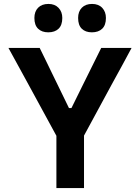

<svg xmlns="http://www.w3.org/2000/svg" viewBox="-20 -957 712 977"><path d="M267 0V-266L120.5 -535Q96.5 -579 74 -620Q51.5 -660.5 23 -713H182Q203.5 -669 218.8 -637.8Q234 -606.5 247.5 -578.5Q261 -550.5 277.5 -517L331 -407H343.5L396 -513.5Q413.5 -549 428 -578Q442.5 -607 458 -638.5Q473.5 -670 495 -713H649.5Q625 -668 601 -623Q576.5 -578 553 -535.5L407.5 -267V0ZM447.5 -792.5Q415 -792.5 396.2 -810.8Q377.5 -829 377.5 -865.5Q377.5 -898.5 396.5 -917.8Q415.5 -937 448.5 -937Q481.5 -937 500.2 -917Q519 -897 519 -865.5Q519 -829 500 -810.8Q481 -792.5 447.5 -792.5ZM225.5 -792.5Q193 -792.5 174 -810.8Q155 -829 155 -865.5Q155 -898.5 174 -917.8Q193 -937 226.5 -937Q259 -937 278 -917Q297 -897 297 -865.5Q297 -829 278 -810.8Q259 -792.5 225.5 -792.5Z"/></svg>

Font: Heraclito SemiBold
Style: Regular
Weight: 600
Designer: Kostas Bartsokas (font) & Cristiano Sobral (main changes)
Foundry: Kostas Bartsokas (font) & Cristiano Sobral (main changes)
Version: Version 1.00;July 8, 2020;FontCreator 13.0.0.2655 64-bit